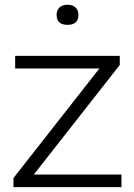

<svg xmlns="http://www.w3.org/2000/svg" viewBox="-20 -772 553 792"><path d="M35.5 0V-37.5L390 -489.5H42.5V-541.5H474V-504L119.5 -52H481V0ZM258.5 -669.5Q213.5 -669.5 213.5 -710.5Q213.5 -730 225.5 -741.2Q237.5 -752.5 258.5 -752.5Q279.5 -752.5 291.5 -741.2Q303.5 -730 303.5 -710.5Q303.5 -669.5 258.5 -669.5Z"/></svg>

Font: Encode Sans Expanded Light
Style: Regular
Weight: 300
Width: 7
Designer: Multiple Designers
Foundry: Impallari Type
Version: Version 3.000; ttfautohint (v1.8.3) -l 8 -r 50 -G 200 -x 14 